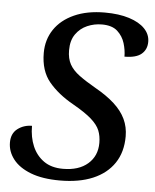

<svg xmlns="http://www.w3.org/2000/svg" viewBox="-53 -769 666 823"><g transform="rotate(5 280.5 -357.0)"><path d="M235 10Q160 10 109.5 -9.5Q59 -29 33.5 -62Q8 -95 8 -134Q8 -173 34.5 -193Q61 -213 96 -213Q96 -164 112.5 -125.5Q129 -87 161.5 -64Q194 -41 244 -41Q312 -41 351 -75Q390 -109 390 -165Q390 -195 380.5 -218.5Q371 -242 344 -266Q317 -290 264 -320Q198 -357 158.5 -404.5Q119 -452 119 -529Q119 -586 148.5 -630Q178 -674 233.5 -699Q289 -724 365 -724Q426 -724 470 -710Q514 -696 537.5 -671.5Q561 -647 561 -615Q561 -582 538 -562.5Q515 -543 465 -543Q465 -571 456 -600.5Q447 -630 424 -651Q401 -672 357 -672Q324 -672 294 -659Q264 -646 245 -619Q226 -592 226 -550Q226 -514 239.5 -489.5Q253 -465 281.5 -444Q310 -423 352 -399Q402 -371 435 -341Q468 -311 484 -277Q500 -243 500 -203Q500 -135 468 -87.5Q436 -40 377 -15Q318 10 235 10Z"/></g></svg>

Font: ET Text
Style: Italic
Weight: 470
Italic angle: -12°
Designer: Monotype Design Team
Foundry: Monotype Imaging Inc.
Version: Version 2.009